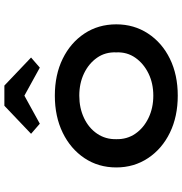

<svg xmlns="http://www.w3.org/2000/svg" viewBox="2 -804 813 856"><g transform="rotate(-90 408.0 -376.5)"><path d="M409 10Q316 10 244 -25Q172 -60 130.5 -122.5Q89 -185 89 -264Q89 -344 130.5 -406Q172 -468 244 -503Q316 -538 409 -538Q502 -538 573.5 -503Q645 -468 686 -406Q727 -344 727 -264Q727 -185 686 -122.5Q645 -60 573.5 -25Q502 10 409 10ZM409 -99Q464 -99 508 -120.5Q552 -142 578 -179Q604 -216 602 -264Q604 -313 578 -350Q552 -387 508 -408Q464 -429 409 -429Q354 -429 309.5 -408Q265 -387 239.5 -349.5Q214 -312 215 -264Q214 -216 239.5 -179Q265 -142 309.5 -120.5Q354 -99 409 -99ZM284 -605 239 -644 364 -763H454L579 -644L534 -605L394 -682H424Z"/></g></svg>

Font: Lexend Giga Medium
Style: Regular
Weight: 500
Designer: Bonnie Shaver-Troup, Thomas Jockin
Foundry: Lexend
Version: Version 1.007